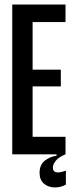

<svg xmlns="http://www.w3.org/2000/svg" viewBox="-20 -680 325 846"><path d="M34 -660H123.7V0H34ZM79.3 -77.3H268.7V0H79.3ZM79.3 -373H248V-299.3H79.3ZM79.3 -660H268.7V-582.7H79.3ZM154.3 81.7Q154.3 46 177.5 27.8Q200.7 9.7 229 6.3V-5H268.7V0Q239.3 12 226.2 27.8Q213 43.7 213 58.3Q213 72.3 221.7 76.7Q230.3 81 243.2 79.2Q256 77.3 270.3 71.7V133.7Q247.3 146.3 219.8 145.8Q192.3 145.3 173.3 128.8Q154.3 112.3 154.3 81.7Z"/></svg>

Font: Bricolage Grotesque 96pt Condensed ExBd
Style: Regular
Weight: 800
Width: 3
Designer: Mathieu Triay
Foundry: Atelier Triay
Version: Version 1.001;Glyphs 3.2 (3207)